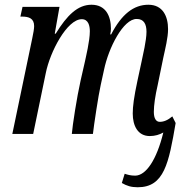

<svg xmlns="http://www.w3.org/2000/svg" viewBox="-20 -565 772 810"><path d="M561 225C673 225 692 123 721 -46L707 -74C688 -58 671 -51 654 -51C638 -51 629 -66 629 -93C629 -121 635 -162 645 -205L669 -322C677 -359 689 -406 689 -442C689 -496 667 -545 606 -545C544 -545 493 -505 449 -420H445C447 -428 448 -437 448 -444C448 -496 427 -545 366 -545C308 -545 263 -501 215 -423H211L231 -536H75L66 -495H73C101 -495 124 -488 124 -455C124 -445 121 -425 116 -403L32 0H120L173 -256C191 -347 263 -484 325 -484C353 -484 359 -456 359 -433C359 -392 342 -324 338 -304L320 -225C304 -154 286 -37 283 0H372C376 -36 395 -163 405 -207L419 -271C438 -363 500 -486 557 -485C587 -485 598 -463 598 -431C598 -394 583 -334 577 -304L560 -225C545 -155 540 -116 540 -86C540 -35 561 9 612 9C634 9 653 3 669 -6C641 109 596 176 550 176C531 176 518 172 506 168L494 207C515 219 533 225 561 225Z"/></svg>

Font: Noto Serif ExtraCondensed
Style: Italic
Weight: 400
Width: 2
Italic angle: -12°
Designer: Monotype Design Team
Foundry: Monotype Imaging Inc.
Version: Version 2.014